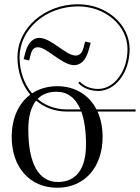

<svg xmlns="http://www.w3.org/2000/svg" viewBox="-20 -874 657 902"><path d="M398 -643 406 -673 380 -679 372 -649C364.8 -622 351 -613 335 -613C290 -613 220 -696 165 -696C139 -696 113 -679 99 -627L91 -596L117 -590L125 -621C131 -644 143 -652 158 -652C201 -652 271 -568 328 -568C356 -568 382.8 -586 398 -643ZM249 -469C203.5 -469 163.3 -457 130.4 -435.2C92.9 -479.9 72 -540.4 72 -605C72 -736.9 195.2 -844 347 -844C475.1 -844 579 -754 579 -643C579 -539.9 517.2 -456.2 441 -456.2C405.9 -456.2 374.6 -468.9 354.8 -490.8L347.7 -484C369.5 -460.4 403.7 -446.7 441.5 -446.7C522.9 -446.7 589 -534.7 589 -643C589 -759.5 480.6 -854 347 -854C189.7 -854 62 -742.4 62 -605C62 -538 83.5 -475.6 122.1 -429.3C67.3 -388.5 35 -318.8 35 -231C35 -87.6 120.6 8 249 8C376.8 8 462 -87.6 462 -231C462 -275.9 453.6 -316 438.1 -350H617V-360H433.2C398 -428.2 332.6 -469 249 -469ZM361.8 -350C376.5 -310.4 384 -258.4 384 -195C384 -80.6 337.8 -19 252 -19C161.6 -19 113 -105.5 113 -266C113 -326 125.6 -371.5 149.7 -401.4C187.6 -369.3 236.6 -350 294 -350ZM357.9 -360H294C239.3 -360 192.7 -378.4 156.5 -409C178.3 -431.4 207.9 -443 245 -443C296.7 -443 334.8 -414.6 357.9 -360Z"/></svg>

Font: FoglihtenNo04
Style: Regular
Weight: 500
Designer: gluk (gluksza@wp.pl)
Foundry: gluk (gluksza@wp.pl)
Version: Version 0.70